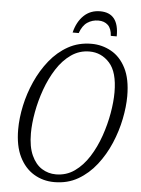

<svg xmlns="http://www.w3.org/2000/svg" viewBox="-60 -945 735 1002"><g transform="rotate(5 307.5 -443.5)"><path d="M262 11Q203 11 155 -18Q107 -47 79 -104Q51 -161 51 -247Q51 -306 65 -371.5Q79 -437 107 -499.5Q135 -562 176 -613Q217 -664 271.5 -694.5Q326 -725 394 -725Q449 -725 497 -698.5Q545 -672 574 -615.5Q603 -559 603 -469Q603 -414 590 -349Q577 -284 550 -220.5Q523 -157 482 -104.5Q441 -52 386.5 -20.5Q332 11 262 11ZM267 -30Q322 -30 365 -60.5Q408 -91 440 -141.5Q472 -192 493 -252.5Q514 -313 524.5 -373Q535 -433 535 -483Q535 -589 492 -636.5Q449 -684 387 -684Q334 -684 291 -654Q248 -624 216 -574Q184 -524 162.5 -464Q141 -404 130 -343.5Q119 -283 119 -232Q119 -162 139.5 -117Q160 -72 193.5 -51Q227 -30 267 -30ZM290 -775Q304 -832 338.5 -865Q373 -898 424 -898Q523 -898 521 -775H490Q488 -813 469 -831Q450 -849 419 -849Q387 -849 361.5 -832Q336 -815 322 -775Z"/></g></svg>

Font: Noto Serif Condensed Light
Style: Italic
Weight: 300
Width: 3
Italic angle: -12°
Designer: Monotype Design Team
Foundry: Monotype Imaging Inc.
Version: Version 2.014; ttfautohint (v1.8.4.7-5d5b)